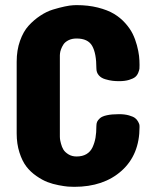

<svg xmlns="http://www.w3.org/2000/svg" viewBox="-20 -724 595 747"><path d="M277.8 -704.1Q323.2 -704.1 360.8 -694.6Q398.4 -685.1 423.3 -670.2Q448.2 -655.3 467 -634.3Q485.8 -613.3 496.1 -592.5Q506.3 -571.8 512.7 -547.9Q519 -523.9 521 -506.3Q522.9 -488.8 522.9 -471.2Q522.9 -462.4 522.5 -456.8Q522 -451.2 517.8 -440.9Q513.7 -430.7 505.9 -424.3Q498 -418 481.9 -413.1Q465.8 -408.2 442.9 -408.2Q429.7 -408.2 417.5 -409.7Q405.3 -411.1 389.4 -415.8Q373.5 -420.4 364.3 -431.2Q355 -441.9 355 -458Q355 -516.6 338.6 -545.4Q322.3 -574.2 277.8 -574.2Q259.8 -574.2 246.3 -567.4Q232.9 -560.5 226.8 -551Q220.7 -541.5 217.3 -532Q213.9 -522.5 213.4 -515.6L212.9 -508.8V-191.9Q212.9 -189 213.4 -183.6Q213.9 -178.2 217.3 -165Q220.7 -151.9 226.8 -141.8Q232.9 -131.8 246.3 -123.5Q259.8 -115.2 277.8 -115.2Q300.8 -115.2 316.4 -124.5Q332 -133.8 340.1 -151.1Q348.1 -168.5 351.6 -188.2Q355 -208 355 -233.9Q355 -243.2 357.7 -249.8Q360.4 -256.3 368.7 -263.9Q377 -271.5 395.8 -275.6Q414.6 -279.8 442.9 -279.8Q465.3 -279.8 481.7 -275.1Q498 -270.5 505.6 -264.6Q513.2 -258.8 517.6 -250.2Q522 -241.7 522.5 -238Q522.9 -234.4 522.9 -230Q522.9 -122.1 453.1 -59.6Q383.3 2.9 269 2.9Q257.3 2.9 244.6 2Q231.9 1 208.5 -3.4Q185.1 -7.8 164.8 -15.6Q144.5 -23.4 121.6 -39.3Q98.6 -55.2 82.5 -76.2Q66.4 -97.2 55.7 -130.6Q44.9 -164.1 44.9 -205.1V-483.9Q44.9 -528.8 57.9 -565.2Q70.8 -601.6 91.3 -624Q111.8 -646.5 136.5 -662.8Q161.1 -679.2 186 -686.8Q210.9 -694.3 231.4 -698.7Q252 -703.1 264.6 -703.6Z"/></svg>

Font: Concert One
Style: Regular
Weight: 400
Designer: Johan Kallas, Mihkel Virkus
Foundry: Johan Kallas, Mihkel Virkus
Version: Version 1.003